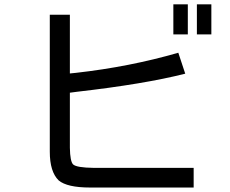

<svg xmlns="http://www.w3.org/2000/svg" viewBox="-20 -838 1040 868"><path d="M295.9 -505.9Q307.6 -506.8 324.2 -508.8Q566.4 -536.1 786.1 -599.6L817.4 -504.9Q632.8 -458 326.2 -422.9Q312.5 -420.9 295.9 -418.9V-169.9Q296.9 -108.4 310.5 -94.7Q326.2 -80.1 403.3 -79.1H855.5V9.8H387.7Q283.2 9.8 245.1 -22.5Q205.1 -61.5 205.1 -152.3V-771.5H295.9ZM829.1 -818.4V-682.6H763.7V-818.4ZM935.5 -818.4V-682.6H870.1V-818.4Z"/></svg>

Font: MotoyaLCedar
Style: W3 mono
Weight: 400
Version: Version 1.01